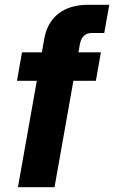

<svg xmlns="http://www.w3.org/2000/svg" viewBox="-20 -783 477 803"><path d="M55 0 134 -445H51L72 -564H155L165 -620Q177 -689 224.5 -726Q272 -763 349 -763H437L416 -645H364Q323 -645 314 -598L308 -564H402L381 -445H287L208 0Z"/></svg>

Font: Open Sauce One ExtraBold Italic
Style: Regular
Weight: 800
Italic angle: -10°
Designer: Alfredo Marco Pradil
Foundry: Creative Sauce Fz LLC
Version: Version 1.477